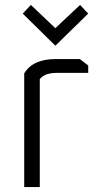

<svg xmlns="http://www.w3.org/2000/svg" viewBox="-20 -757 403 777"><path d="M78 0V-460Q113 -518 205 -518H303L337 -492V-462H208Q162 -462 141 -437V0ZM72 -702 105 -737 204 -643 304 -737 337 -702 204 -572Z"/></svg>

Font: Oxanium ExtraLight Light
Style: Regular
Weight: 300
Version: Version 2.000